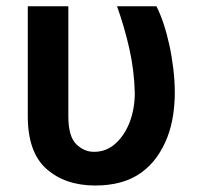

<svg xmlns="http://www.w3.org/2000/svg" viewBox="-20 -565 627 595"><path d="M66.1 -206V-545.5H191.8V-204.5Q191.8 -142.8 215.9 -118.6Q240.1 -94.5 271.3 -94.5Q310 -94.5 338.1 -120.4Q352.3 -133.2 363.5 -150.2Q374.6 -167.3 382.3 -187.5Q389.9 -207.7 393.8 -230.5Q397.7 -253.2 397.7 -277Q396 -346.6 381 -413.4Q366.1 -480.1 342.7 -545.5H464.8Q476.2 -523.4 486.5 -492.7Q496.8 -462 504.6 -426.5Q512.4 -391 517 -352.6Q521.7 -314.3 521.7 -277Q521.7 -242.5 516.3 -207.4Q511 -172.2 498.6 -139.7Q486.2 -107.2 466.1 -78.8Q446 -50.4 416.5 -29.1Q361.5 9.9 275.2 9.9Q181.8 9.9 123.6 -41.9Q65.7 -93.8 66.1 -206Z"/></svg>

Font: Inter P Semi Bold
Style: Regular
Weight: 600
Designer: Rasmus Andersson
Foundry: rsms
Version: Version 3.018;git-588b23468